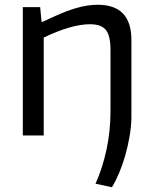

<svg xmlns="http://www.w3.org/2000/svg" viewBox="-20 -570 644 808"><path d="M382 203Q411 139 428 60.5Q445 -18 445 -101V-360Q445 -420 425.5 -444Q406 -468 359 -468Q281 -468 164 -412V0H76V-540H149L155 -478H159Q199 -497 231.5 -511Q264 -525 292 -533.5Q320 -542 344 -546Q368 -550 391 -550Q533 -550 533 -402V-72Q532 -34 525 6Q518 46 507 84.5Q496 123 481.5 157.5Q467 192 451 218Z"/></svg>

Font: EncodeSans
Style: Regular
Weight: 400
Designer: Pablo Impallari, Andres Torresi
Foundry: Pablo Impallari, Andres Torresi
Version: Version 1.000; ttfautohint (v1.4.1)